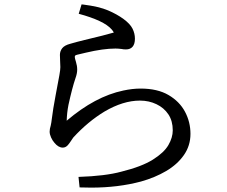

<svg xmlns="http://www.w3.org/2000/svg" viewBox="-20 -806 1040 878"><path d="M556 -580Q544 -580 536 -582Q520 -584 508 -584Q452 -584 372 -565Q347 -559 334 -556Q326 -554 324 -552Q322 -550 322 -545Q322 -540 327.5 -522.5Q333 -505 333 -487.5Q333 -470 325 -448Q310 -404 293 -326Q286 -290 285 -254Q415 -365 544 -392Q586 -401 623 -401Q700 -401 750.5 -371.5Q801 -342 826 -295Q851 -248 851 -194Q851 -140 821 -97Q791 -54 740 -24Q689 6 625 24Q520 52 397 52Q375 52 344 51L339 3Q462 -1 535 -21Q628 -44 679 -76Q730 -108 750 -142.5Q770 -177 770 -210Q770 -253 750 -283Q730 -313 695.5 -329.5Q661 -346 620 -346Q543 -346 458 -296Q382 -250 315 -177Q310 -170 303.5 -160Q297 -150 290 -142Q280 -131 267 -131Q247 -131 229 -153Q220 -163 213.5 -177.5Q207 -192 207 -204Q207 -216 212 -232Q215 -245 217 -263Q222 -305 234.5 -371Q247 -437 251.5 -462Q256 -487 256 -499Q256 -511 255 -524.5Q254 -538 254 -555Q254 -572 264.5 -585.5Q275 -599 302 -606Q329 -614 366 -623Q463 -646 496 -656Q499 -656 500 -657Q499 -662 491 -671Q473 -692 434.5 -710Q396 -728 340 -743L353 -786L362 -785Q433 -776 474 -758.5Q515 -741 545 -719Q575 -697 586 -675Q597 -653 597 -629Q597 -605 586.5 -592.5Q576 -580 556 -580Z"/></svg>

Font: Early Summer Mincho Screen
Style: Regular
Weight: 400
Designer: GuiWonder
Version: Version 1.002